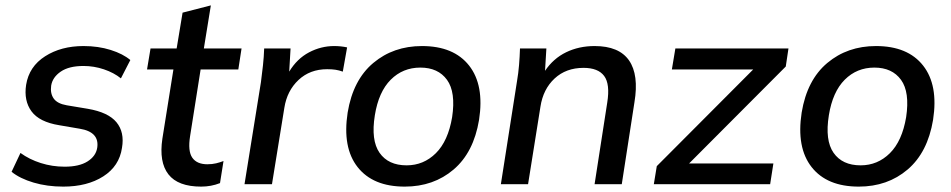

<svg xmlns="http://www.w3.org/2000/svg" viewBox="-20 -684 3532 713"><path d="M215 9Q155 9 104.5 -6Q54 -21 23 -46L56 -116Q89 -92 131.5 -78.5Q174 -65 220 -65Q274 -65 305 -84.5Q336 -104 341 -135Q350 -194 276 -206L200 -219Q126 -231 97 -270.5Q68 -310 77 -369Q88 -437 147.5 -475Q207 -513 290 -513Q345 -513 391 -498.5Q437 -484 464 -461L429 -393Q403 -414 366 -426.5Q329 -439 290 -439Q236 -439 205.5 -418Q175 -397 170 -366Q166 -337 179.5 -318Q193 -299 228 -293L306 -280Q382 -267 412.5 -230Q443 -193 433 -135Q423 -67 363.5 -29Q304 9 215 9Z M727 9Q641 9 605.5 -36.5Q570 -82 583 -169L624 -426H526L539 -504H636L658 -637L763 -664L737 -504H877L865 -426H725L686 -179Q677 -123 694 -98.5Q711 -74 750 -74Q768 -74 782.5 -77.5Q797 -81 810 -86L797 -4Q764 9 727 9Z M888 0 949 -379Q953 -409 956.5 -441Q960 -473 961 -504H1059L1054 -418Q1083 -466 1127.5 -489.5Q1172 -513 1221 -513Q1246 -513 1269 -508L1253 -418Q1239 -423 1226 -425Q1213 -427 1195 -427Q1131 -427 1088.5 -387Q1046 -347 1036 -284L990 0Z M1483 9Q1365 9 1308 -63.5Q1251 -136 1271 -266Q1291 -387 1366 -450Q1441 -513 1547 -513Q1665 -513 1722 -440.5Q1779 -368 1759 -239Q1739 -118 1664.5 -54.5Q1590 9 1483 9ZM1490 -70Q1553 -70 1598.5 -115Q1644 -160 1659 -249Q1673 -342 1640 -387.5Q1607 -433 1541 -433Q1476 -433 1431 -388Q1386 -343 1372 -256Q1357 -163 1389.5 -116.5Q1422 -70 1490 -70Z M1840 0 1900 -383Q1905 -412 1907.5 -442.5Q1910 -473 1911 -504H2009L2004 -421Q2035 -467 2082.5 -490Q2130 -513 2188 -513Q2279 -513 2316 -459.5Q2353 -406 2336 -304L2289 0H2188L2235 -303Q2246 -372 2223.5 -402Q2201 -432 2147 -432Q2082 -432 2039.5 -392.5Q1997 -353 1987 -288L1941 0Z M2408 0 2419 -67 2777 -426H2475L2488 -504H2908L2898 -437L2539 -77H2852L2840 0Z M3169 9Q3051 9 2994 -63.5Q2937 -136 2957 -266Q2977 -387 3052 -450Q3127 -513 3233 -513Q3351 -513 3408 -440.5Q3465 -368 3445 -239Q3425 -118 3350.5 -54.5Q3276 9 3169 9ZM3176 -70Q3239 -70 3284.5 -115Q3330 -160 3345 -249Q3359 -342 3326 -387.5Q3293 -433 3227 -433Q3162 -433 3117 -388Q3072 -343 3058 -256Q3043 -163 3075.5 -116.5Q3108 -70 3176 -70Z"/></svg>

Font: Winston Medium
Style: Italic
Weight: 500
Italic angle: -9°
Designer: Original fonts by Vernon Adams / Changes by Cristiano Sobral
Foundry: Original fonts by Vernon Adams / Changes by Cristiano Sobral
Version: Version 2.503;July 17, 2020;FontCreator 13.0.0.2655 64-bit